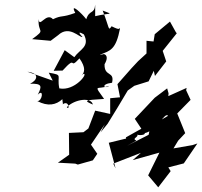

<svg xmlns="http://www.w3.org/2000/svg" viewBox="-20 -759 862 819"><path d="M312 -57 376 -75 395 -103 368 -142 427 -229 409 -194 439 -231C468 -278 497 -325 525 -373L553 -393L614 -412L636 -457L641 -435L689 -497L674 -542L734 -617L730 -622L705 -667L640 -613L635 -582L605 -585V-531L569 -498L541 -468L481 -400L492 -344L450 -340V-273L386 -287L357 -211L336 -195L274 -192L275 -99L227 -65L301 -61ZM740 -159 770 -191 736 -275 793 -333 774 -374 776 -384 698 -349 699 -361 693 -382 640 -342 555 -252 583 -210 517 -173 518 -168 444 -150 473 -41 463 -61 581 -107 546 -76 660 -108 612 -11 655 40 708 -29 698 -45 764 -62 822 -147 801 -140 720 -126ZM562 -159C539 -169 574 -173 565 -187C563 -180 603 -182 597 -191C652 -203 682 -283 697 -265L622 -221L614 -184L522 -137ZM336 -444C358 -448 299 -369 233 -382C221 -440 252 -438 188 -449L205 -415L97 -453C154 -446 136 -414 108 -402C160 -403 160 -392 141 -355C169 -384 160 -325 139 -328C184 -304 219 -311 246 -336C247 -316 252 -316 243 -310C274 -340 279 -284 265 -302C299 -336 369 -346 376 -313C340 -329 334 -332 424 -337C377 -403 392 -374 446 -393C425 -377 407 -400 458 -406C470 -457 424 -430 426 -485C452 -529 416 -534 410 -525C443 -545 419 -546 359 -558C427 -515 438 -526 406 -526C451 -542 475 -548 492 -638C485 -640 496 -627 456 -647C441 -625 448 -637 418 -714C468 -694 453 -706 386 -690V-739C383 -697 361 -719 348 -677C330 -701 276 -752 301 -704C241 -682 246 -696 206 -677C177 -709 147 -636 145 -678C140 -615 179 -637 117 -592L196 -585L228 -609C275 -653 319 -598 332 -601C302 -633 333 -615 338 -612C365 -559 319 -548 297 -515L256 -545L209 -457L247 -458C311 -529 271 -457 319 -510C347 -470 341 -450 328 -437Z"/></svg>

Font: Asimov Aggro
Style: It
Weight: 500
Designer: Google
Version: Version 2.000980; 2014